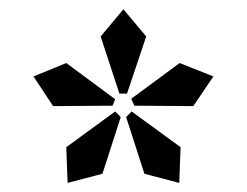

<svg xmlns="http://www.w3.org/2000/svg" viewBox="-20 -738 540 420"><path d="M204.1 -357.9 127.9 -337.9 125 -416 231.9 -494.1 244.1 -481.9ZM226.1 -506.8 96.2 -505.9 53.2 -570.8 125 -600.1 231.9 -521ZM372.1 -337.9 295.9 -357.9 255.9 -481.9 268.1 -494.1 375 -416ZM257.8 -533.2H241.2L200.2 -658.2L250 -717.8L299.8 -658.2ZM402.8 -505.9 273.9 -506.8 267.1 -522 373 -600.1 446.8 -570.8Z"/></svg>

Font: Charis SIL Eur
Style: Bold
Weight: 700
Foundry: SIL International
Version: Version 5.000